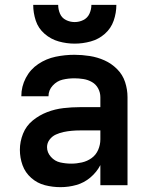

<svg xmlns="http://www.w3.org/2000/svg" viewBox="-20 -764 616 792"><path d="M230 8Q263 8 295 -1Q327 -10 353 -32Q379 -54 394 -83V0H506V-363Q506 -395 496 -425.5Q486 -456 463 -479Q440 -502 411 -515Q382 -528 350 -533Q318 -538 287 -538Q248 -538 209.5 -530Q171 -522 138 -500Q105 -478 86.5 -442.5Q68 -407 68 -368V-367H180Q180 -367 180 -367Q180 -367 180 -367Q180 -392 197.5 -411Q215 -430 238.5 -435.5Q262 -441 287 -441Q305 -441 324 -438Q343 -435 359.5 -425.5Q376 -416 385 -399Q394 -382 394 -363V-322H310Q276 -322 241.5 -318Q207 -314 174.5 -301.5Q142 -289 115 -267Q88 -245 75 -212.5Q62 -180 62 -146Q62 -113 73 -82.5Q84 -52 109 -30Q134 -8 165.5 0Q197 8 229 8ZM274 -89Q251 -89 228.5 -94Q206 -99 190 -117Q174 -135 174 -157Q174 -174 184.5 -188Q195 -202 210.5 -209Q226 -216 242.5 -219.5Q259 -223 276 -224.5Q293 -226 310 -226H394V-189Q394 -167 385 -146Q376 -125 358 -112Q340 -99 318 -94Q296 -89 274 -89ZM288 -584Q321 -584 354 -593Q387 -602 412.5 -624.5Q438 -647 449 -679Q460 -711 460 -744H357Q357 -725 349 -707.5Q341 -690 324 -681.5Q307 -673 288 -673Q269 -673 252 -681.5Q235 -690 227.5 -707.5Q220 -725 220 -744H117Q117 -711 127.5 -679Q138 -647 164 -624.5Q190 -602 222.5 -593Q255 -584 288 -584Z"/></svg>

Font: Iosevka Sparkle Semibold
Style: Regular
Weight: 600
Designer: Belleve Invis
Foundry: Belleve Invis
Version: Version 4.5.0; ttfautohint (v1.8.3)